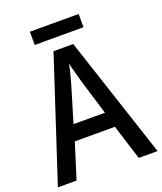

<svg xmlns="http://www.w3.org/2000/svg" viewBox="-155 -962 898 1062"><g transform="rotate(-20 293.5 -431.0)"><path d="M476 0 411 -207H175L110 0H0L235 -716H351L587 0ZM322 -509Q317 -530 307 -564.5Q297 -599 292 -622Q287 -595 278.5 -562Q270 -529 264 -509L201 -299H386ZM436 -862V-784H149V-862Z"/></g></svg>

Font: Noto Sans Telugu SemiCondensed Medium
Style: Regular
Weight: 500
Width: 4
Designer: Jelle Bosma - Monotype Design Team
Foundry: Monotype Imaging Inc.
Version: Version 2.005; ttfautohint (v1.8.4.7-5d5b)